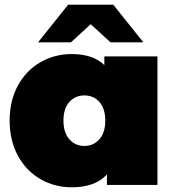

<svg xmlns="http://www.w3.org/2000/svg" viewBox="-20 -787 740 817"><path d="M650 -547V0H435V-45Q386 10 285 10Q213 10 152.5 -24.5Q92 -59 56.5 -124Q21 -189 21 -274Q21 -359 56.5 -423.5Q92 -488 152.5 -522.5Q213 -557 285 -557Q376 -557 424 -510V-547ZM428 -274Q428 -325 403 -353Q378 -381 339 -381Q300 -381 275 -353Q250 -325 250 -274Q250 -223 275 -194.5Q300 -166 339 -166Q378 -166 403 -194.5Q428 -223 428 -274ZM450 -607 366 -684 282 -607H142L270 -767H462L590 -607Z"/></svg>

Font: Montserrat Alternates Black
Style: Regular
Weight: 900
Designer: Julieta Ulanovsky
Foundry: Julieta Ulanovsky
Version: Version 7.200